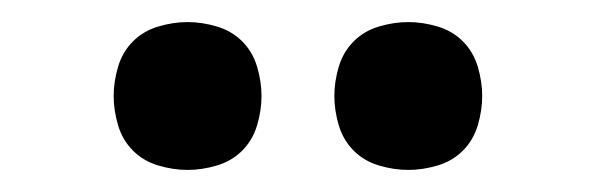

<svg xmlns="http://www.w3.org/2000/svg" viewBox="-20 -757 540 174"><path d="M350 -603Q337 -603 323.5 -607Q310 -611 300.5 -620.5Q291 -630 287 -643.5Q283 -657 283 -670Q283 -683 287 -696.5Q291 -710 300.5 -719.5Q310 -729 323.5 -733Q337 -737 350 -737Q363 -737 376.5 -733Q390 -729 399.5 -719.5Q409 -710 413 -696.5Q417 -683 417 -670Q417 -657 413 -643.5Q409 -630 399.5 -620.5Q390 -611 376.5 -607Q363 -603 350 -603ZM150 -603Q137 -603 123.5 -607Q110 -611 100.5 -620.5Q91 -630 87 -643.5Q83 -657 83 -670Q83 -683 87 -696.5Q91 -710 100.5 -719.5Q110 -729 123.5 -733Q137 -737 150 -737Q163 -737 176.5 -733Q190 -729 199.5 -719.5Q209 -710 213 -696.5Q217 -683 217 -670Q217 -657 213 -643.5Q209 -630 199.5 -620.5Q190 -611 176.5 -607Q163 -603 150 -603Z"/></svg>

Font: Iosevka Fixed Medium
Style: Regular
Weight: 500
Monospace: yes
Designer: Belleve Invis
Foundry: Belleve Invis
Version: Version 32.3.0